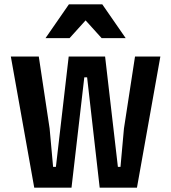

<svg xmlns="http://www.w3.org/2000/svg" viewBox="-20 -866 790 886"><path d="M138 0 30 -605H159L209 -273L225 -96H238L297 -605H465L524 -96H536L552 -273L603 -605H720L612 0H440L382 -509H369L310 0ZM190 -690 298 -846H452L560 -690H449L337 -814H413L301 -690Z"/></svg>

Font: Martian Mono SemiExpanded Medium
Style: Regular
Weight: 500
Width: 6
Designer: Roman Shamin
Foundry: Evil Martians
Version: Version 1.000